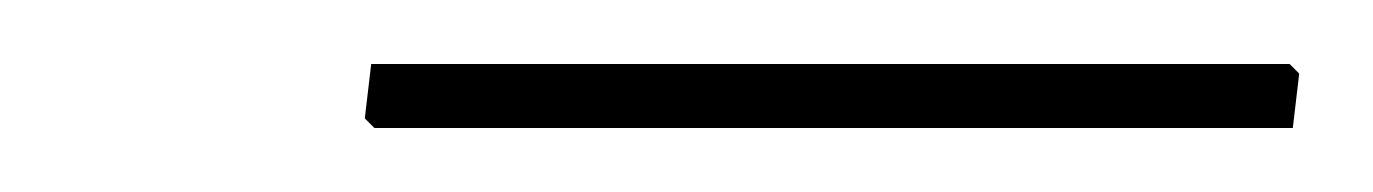

<svg xmlns="http://www.w3.org/2000/svg" viewBox="-20 -627 429 60"><path d="M383 -607 386 -604 384 -587H97L94 -590L96 -607Z"/></svg>

Font: Alegreya Sans SC Thin
Style: Italic
Weight: 100
Italic angle: -7°
Designer: Juan Pablo del Peral
Foundry: Huerta Tipografica
Version: Version 2.007